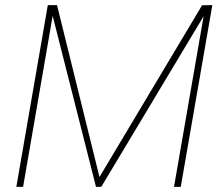

<svg xmlns="http://www.w3.org/2000/svg" viewBox="-20 -731 872 751"><path d="M369.1 -38.6 770.5 -710.4 810.5 -710.9 687 0H660.6L776.4 -667.5L376 0H355.5L186 -668.9L70.3 0H43.9L167 -710.9H203.1Z"/></svg>

Font: Mardoto Thin
Style: Italic
Weight: 250
Italic angle: -12°
Designer: Christian Robertson, Vahan Hovhannisyan
Foundry: Google
Version: Version 1.000